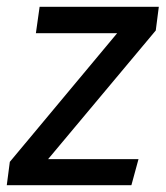

<svg xmlns="http://www.w3.org/2000/svg" viewBox="-33 -547 489 567"><path d="M84 -527H436L427 -457L109 -77H376L355 0H-13L-4 -69L313 -449H73Z"/></svg>

Font: Fira Sans Variable
Style: Italic
Weight: 397
Italic angle: -8°
Designer: Carrois Corporate & Edenspiekermann AG
Foundry: Carrois Corporate GbR & Edenspiekermann AG
Version: Version 4.202